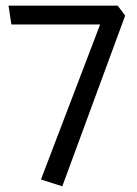

<svg xmlns="http://www.w3.org/2000/svg" viewBox="-20 -586 480 675"><path d="M199 69 420 -531 394 -566H10L20 -500H332L124 45Z"/></svg>

Font: Catamaran
Style: Regular
Weight: 400
Designer: Pria Ravichandran
Version: Version 2.000